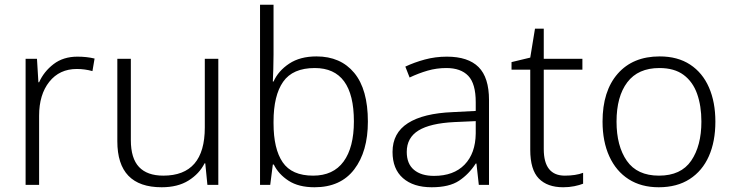

<svg xmlns="http://www.w3.org/2000/svg" viewBox="-20 -846 3095 810"><path d="M307 -607Q346 -607 379 -599L370 -546Q338 -555 304 -555Q231 -555 188 -501Q145 -447 145 -358V-66H88V-598H136L142 -499H145Q165 -544 206 -575.5Q247 -607 307 -607Z M901 -598V-66H855L846 -157H843Q821 -113 775.5 -84.5Q730 -56 662 -56Q475 -56 475 -250V-598H532V-255Q532 -178 566.5 -141.5Q601 -105 669 -105Q844 -105 844 -308V-598Z M1134 -616Q1134 -587 1133 -554.5Q1132 -522 1131 -502H1134Q1154 -547 1200 -577.5Q1246 -608 1315 -608Q1417 -608 1474.5 -538.5Q1532 -469 1532 -333Q1532 -207 1474.5 -131.5Q1417 -56 1307 -56Q1240 -56 1197.5 -83.5Q1155 -111 1135 -152H1131L1120 -66H1077V-826H1134ZM1308 -559Q1215 -559 1174.5 -501Q1134 -443 1134 -333V-326Q1134 -218 1172.5 -161.5Q1211 -105 1301 -105Q1386 -105 1429.5 -164.5Q1473 -224 1473 -334Q1473 -559 1308 -559Z M1865 -607Q1955 -607 1999 -563Q2043 -519 2043 -424V-66H2000L1990 -156H1987Q1958 -111 1916.5 -83.5Q1875 -56 1801 -56Q1724 -56 1680 -94.5Q1636 -133 1636 -205Q1636 -285 1701 -326.5Q1766 -368 1890 -373L1987 -378V-415Q1987 -493 1955.5 -526Q1924 -559 1863 -559Q1822 -559 1784 -548Q1746 -537 1708 -519L1690 -565Q1728 -583 1772.5 -595Q1817 -607 1865 -607ZM1897 -331Q1795 -326 1745.5 -295.5Q1696 -265 1696 -205Q1696 -155 1726.5 -129.5Q1757 -104 1811 -104Q1894 -104 1940 -151.5Q1986 -199 1987 -283V-335Z M2363 -105Q2385 -105 2405 -108Q2425 -111 2440 -117V-71Q2425 -65 2403 -60.5Q2381 -56 2356 -56Q2289 -56 2253 -93Q2217 -130 2217 -214V-552H2138V-584L2217 -603L2237 -725H2274V-598H2437V-552H2274V-217Q2274 -105 2363 -105Z M2998 -333Q2998 -249 2970.5 -187Q2943 -125 2889.5 -90.5Q2836 -56 2759 -56Q2685 -56 2632 -90Q2579 -124 2550.5 -186.5Q2522 -249 2522 -333Q2522 -462 2586 -535Q2650 -608 2763 -608Q2839 -608 2891.5 -573.5Q2944 -539 2971 -477Q2998 -415 2998 -333ZM2581 -333Q2581 -230 2624.5 -167.5Q2668 -105 2760 -105Q2853 -105 2896 -168Q2939 -231 2939 -333Q2939 -399 2921 -450Q2903 -501 2864 -530Q2825 -559 2762 -559Q2672 -559 2626.5 -499Q2581 -439 2581 -333Z"/></svg>

Font: Noto Sans Malayalam UI Light
Style: Regular
Weight: 300
Designer: Jelle Bosma - Monotype Design Team
Foundry: Monotype Imaging Inc.
Version: Version 2.104; ttfautohint (v1.8.4.7-5d5b)